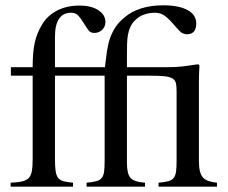

<svg xmlns="http://www.w3.org/2000/svg" viewBox="-20 -703 858 723"><path d="M577 0V-15Q600 -17 613.5 -20.5Q627 -24 634 -33Q641 -42 643 -57.5Q645 -73 645 -99V-360Q645 -378 642.5 -389.5Q640 -401 629.5 -407.5Q619 -414 598.5 -416Q578 -418 542 -418H458V-90Q458 -49 471 -33.5Q484 -18 526 -15V0H306V-15Q330 -17 343.5 -21Q357 -25 363.5 -33.5Q370 -42 372 -57Q374 -72 374 -96V-418H187V-103Q187 -75 189.5 -58.5Q192 -42 199 -33Q206 -24 219.5 -20.5Q233 -17 255 -15V0H20V-15Q47 -16 63.5 -20Q80 -24 88.5 -33Q97 -42 100 -59Q103 -76 103 -103V-418H21V-450H103Q103 -480 105 -502.5Q107 -525 111 -543Q115 -561 121.5 -577Q128 -593 138 -610Q158 -644 194.5 -663Q231 -682 279 -682Q324 -682 350.5 -664.5Q377 -647 377 -620Q377 -603 365 -591Q353 -579 335 -579Q322 -579 315 -587Q308 -595 296 -615Q282 -637 273 -646Q264 -655 247 -655Q218 -655 202.5 -632.5Q187 -610 187 -565V-450H375Q379 -485 383 -511.5Q387 -538 394.5 -559.5Q402 -581 414 -599.5Q426 -618 447 -636Q502 -683 594 -683Q654 -683 686.5 -665Q719 -647 719 -615Q719 -574 684 -574Q668 -574 656 -586.5Q644 -599 631 -614.5Q618 -630 602 -642.5Q586 -655 563 -655Q542 -655 522 -648Q502 -641 488 -626Q477 -615 471 -602Q465 -589 462 -573Q459 -557 458.5 -538Q458 -519 458 -495V-450H612Q644 -450 669 -453Q694 -456 726 -461L731 -457Q729 -417 729 -396Q729 -375 729 -358V-99Q729 -75 732.5 -59.5Q736 -44 744 -35Q752 -26 765 -21.5Q778 -17 797 -15V0Z"/></svg>

Font: STIXGeneralUnicodeRegular
Style: Regular
Weight: 400
Designer: MicroPress Inc., with final additions and corrections provided by Coen Hoffman, Elsevier (retired)
Version: Version 1.1.0